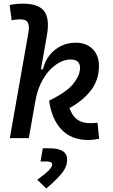

<svg xmlns="http://www.w3.org/2000/svg" viewBox="-20 -763 626 1060"><path d="M466.8 9.8Q375.5 9.8 320.8 -46.4Q266.1 -102.5 251 -207.5Q348.6 -254.4 385.3 -301.3Q421.9 -348.1 421.9 -388.2Q421.9 -434.6 369.1 -434.6Q340.8 -434.6 310.5 -419.2Q280.3 -403.8 252.9 -374.3Q225.6 -344.7 205.1 -302Q184.6 -259.3 175.3 -205.1L197.8 -380.4H216.8Q227.5 -424.8 253.4 -457.8Q279.3 -490.7 316.7 -509Q354 -527.3 398.4 -527.3Q456.5 -527.3 491.5 -492.2Q526.4 -457 526.4 -398.9Q526.4 -320.8 480.2 -261.7Q434.1 -202.6 350.6 -159.2L345.7 -233.9Q361.3 -150.4 391.4 -116.7Q421.4 -83 478.5 -83Q492.7 -83 500.7 -83.7Q508.8 -84.5 518.1 -85.4L527.3 2.9Q513.7 5.9 499.5 7.8Q485.4 9.8 466.8 9.8ZM34.2 -0.5 137.2 -584.5Q143.6 -622.1 133.1 -639.2Q122.6 -656.2 92.8 -656.2Q80.6 -656.2 68.6 -655Q56.6 -653.8 44.4 -650.9L33.2 -734.9Q51.8 -739.3 70.3 -741Q88.9 -742.7 107.4 -742.7Q192.4 -742.7 223.6 -701.7Q254.9 -660.6 239.3 -569.8L139.2 -0.5ZM235.4 277.3 185.5 229Q228 199.2 248 179Q268.1 158.7 268.1 144Q268.1 128.4 235.4 128.4H203.6L216.3 55.7H252.9Q350.6 55.7 350.6 118.2Q350.6 160.6 315.9 200.2Q281.2 239.7 235.4 277.3Z"/></svg>

Font: Cascadia Code
Style: Italic
Weight: 400
Italic angle: -10°
Designer: Aaron Bell
Foundry: Saja Typeworks
Version: Version 2407.024